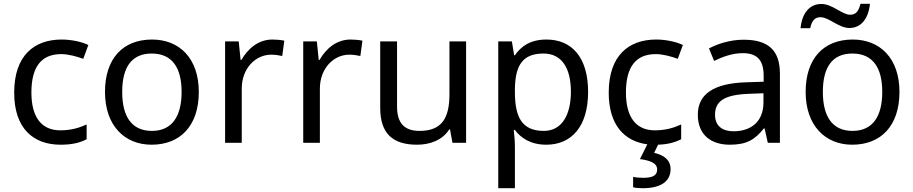

<svg xmlns="http://www.w3.org/2000/svg" viewBox="-20 -755 4829 1015"><path d="M300 10C361 10 402 0 438 -19V-97C401 -80 357 -66 299 -66C198 -66 146 -137 146 -266C146 -400 197 -469 304 -469C341 -469 388 -456 420 -444L447 -517C415 -533 360 -546 306 -546C162 -546 55 -463 55 -265C55 -75 157 10 300 10Z M781 10C934 10 1031 -91 1031 -269C1031 -446 929 -546 784 -546C630 -546 535 -446 535 -269C535 -91 639 10 781 10ZM783 -63C674 -63 626 -142 626 -269C626 -396 673 -472 782 -472C891 -472 940 -396 940 -269C940 -142 891 -63 783 -63Z M1170 0H1258V-286C1258 -394 1331 -466 1414 -466C1432 -466 1455 -463 1472 -459L1483 -540C1465 -544 1440 -546 1420 -546C1345 -546 1290 -497 1256 -438H1252L1242 -536H1170Z M1583 0H1671V-286C1671 -394 1744 -466 1827 -466C1845 -466 1868 -463 1885 -459L1896 -540C1878 -544 1853 -546 1833 -546C1758 -546 1703 -497 1669 -438H1665L1655 -536H1583Z M2185 10C2254 10 2320 -15 2355 -71H2359L2372 0H2444V-536H2356V-257C2356 -132 2317 -63 2198 -63C2117 -63 2079 -105 2079 -191V-536H1990V-185C1990 -49 2056 10 2185 10Z M2614 240H2702V20C2702 -5 2699 -45 2696 -68H2702C2733 -26 2785 10 2868 10C3001 10 3089 -86 3089 -269C3089 -454 3001 -546 2869 -546C2782 -546 2734 -509 2702 -463H2698L2686 -536H2614ZM2855 -63C2738 -63 2702 -137 2702 -269V-286C2704 -411 2744 -472 2853 -472C2952 -472 2998 -392 2998 -270C2998 -150 2952 -63 2855 -63Z M3525 139C3525 88 3486 64 3438 53L3459 10C3511 8 3548 -2 3581 -19V-97C3544 -80 3500 -66 3442 -66C3341 -66 3289 -137 3289 -266C3289 -400 3340 -469 3447 -469C3484 -469 3531 -456 3563 -444L3590 -517C3558 -533 3503 -546 3449 -546C3305 -546 3198 -463 3198 -265C3198 -94 3281 -8 3402 8L3363 86C3414 93 3454 106 3454 141C3454 174 3428 185 3380 185C3361 185 3339 183 3327 180V235C3338 238 3357 240 3377 240C3475 240 3525 203 3525 139Z M4212 -606H4263C4272 -645 4286 -664 4318 -664C4362 -664 4414 -607 4470 -607C4533 -607 4571 -657 4579 -735H4529C4519 -696 4505 -677 4474 -677C4432 -677 4381 -734 4322 -734C4259 -734 4220 -685 4212 -606ZM3838 10C3928 10 3971 -17 4018 -76H4022L4039 0H4103V-365C4103 -490 4041 -545 3911 -545C3841 -545 3775 -524 3728 -499L3755 -433C3799 -454 3850 -474 3906 -474C3976 -474 4017 -444 4017 -355V-323L3926 -320C3751 -315 3669 -256 3669 -149C3669 -40 3741 10 3838 10ZM3858 -61C3800 -61 3760 -88 3760 -148C3760 -216 3803 -254 3937 -259L4016 -262V-214C4016 -110 3948 -61 3858 -61Z M4485 10C4638 10 4735 -91 4735 -269C4735 -446 4633 -546 4488 -546C4334 -546 4239 -446 4239 -269C4239 -91 4343 10 4485 10ZM4487 -63C4378 -63 4330 -142 4330 -269C4330 -396 4377 -472 4486 -472C4595 -472 4644 -396 4644 -269C4644 -142 4595 -63 4487 -63Z"/></svg>

Font: Noto Sans Math
Style: Regular
Weight: 400
Designer: Monotype Design Team, Delve Withrington, Jeff Kellem
Foundry: Monotype Imaging Inc., Delve Fonts LLC
Version: Version 3.000